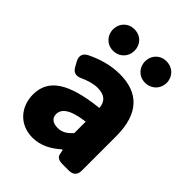

<svg xmlns="http://www.w3.org/2000/svg" viewBox="-234 -899 1073 1073"><g transform="rotate(45 303.0 -362.0)"><path d="M216 54C279 54 332 25 379 -17H384L390 12C394 31 411 40 441 40H491C523 40 541 22 541 -10V-283C541 -461 458 -543 311 -543C239 -543 172 -523 109 -492C81 -477 74 -452 89 -424L105 -395C120 -367 143 -360 173 -374C211 -391 244 -401 277 -401C335 -401 359 -374 363 -328C141 -304 47 -239 47 -119C47 -24 111 54 216 54ZM106 -693C106 -646 141 -608 191 -608C241 -608 276 -646 276 -693C276 -741 241 -778 191 -778C141 -778 106 -741 106 -693ZM216 -133C216 -173 252 -206 363 -220V-129C337 -101 313 -84 277 -84C240 -84 216 -100 216 -133ZM359 -693C359 -646 394 -608 444 -608C494 -608 530 -646 530 -693C530 -741 494 -778 444 -778C394 -778 359 -741 359 -693Z"/></g></svg>

Font: コーポレート・ロゴ（ラウンド）ver3 Bold
Style: Regular
Weight: 700
Designer: [KANA_main] LOGOTYPE.JP [Source Han Sans] Ryoko NISHIZUKA 西塚涼子 (kana, bopomofo & ideographs); Paul D. Hunt (Latin, Greek
Version: Version 12.001;FEAKit 1.0